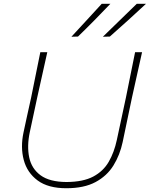

<svg xmlns="http://www.w3.org/2000/svg" viewBox="-20 -990 795 1019"><path d="M332 9Q235.5 9 179.8 -32.2Q124 -73.5 106 -141.2Q88 -209 105 -288Q111 -317.5 122 -367Q133 -416.5 145.5 -473.5Q159 -540.5 170.5 -597.2Q182 -654 194 -713H231Q217.5 -652.5 205 -596.2Q192.5 -540 177.5 -472.5L138 -288Q122.5 -214.5 135 -154.8Q147.5 -95 195.2 -59.8Q243 -24.5 333 -24Q421.5 -24.5 475 -53Q528.5 -81.5 557.2 -131.5Q586 -181.5 600 -247L648.5 -473Q662 -540 673.5 -597Q685 -654 697 -713H734Q720.5 -652.5 708 -596.2Q695.5 -540 680.5 -472.5Q665.5 -401.5 652 -336.5Q638.5 -271.5 631 -236Q616.5 -167.5 582.2 -112Q548 -56.5 487.2 -23.8Q426.5 9 332 9ZM526 -795Q572 -839.5 616.5 -883Q661 -926.5 706 -970H755Q708 -926 660.2 -882.8Q612.5 -839.5 563 -796ZM359 -795Q400 -839.5 440.2 -883Q480.5 -926.5 520 -970H566Q524 -926 481.5 -882.8Q439 -839.5 394 -796Z"/></svg>

Font: Commissioner Loud Thin
Style: Italic
Weight: 100
Italic angle: -12°
Designer: Kostas Bartsokas
Foundry: Kostas Bartsokas
Version: Version 1.000; ttfautohint (v1.8.3)